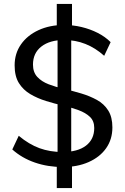

<svg xmlns="http://www.w3.org/2000/svg" viewBox="-20 -848 640 984"><path d="M302 8Q225 8 158.5 -15Q92 -38 43 -82L76 -152Q129 -108 182.5 -88.5Q236 -69 300 -69Q378 -69 420.5 -101.5Q463 -134 463 -192Q463 -228 441 -249Q419 -270 382.5 -283.5Q346 -297 302.5 -307Q259 -317 215.5 -330.5Q172 -344 135.5 -365.5Q99 -387 77 -422Q55 -457 55 -513Q55 -574 87.5 -620.5Q120 -667 177.5 -693.5Q235 -720 308 -720Q354 -720 398 -709.5Q442 -699 480.5 -679.5Q519 -660 547 -632L514 -562Q424 -643 309 -643Q235 -643 192 -609.5Q149 -576 149 -517Q149 -478 171 -454Q193 -430 229.5 -416Q266 -402 309.5 -392Q353 -382 396.5 -369Q440 -356 476.5 -336Q513 -316 534.5 -282Q556 -248 556 -195Q556 -134 524 -88.5Q492 -43 434.5 -17.5Q377 8 302 8ZM271 116V-8L275 -52V-669L271 -706V-828H349V-706L345 -669V-52L349 -8V116Z"/></svg>

Font: Muli Medium
Style: Regular
Weight: 500
Designer: Vernon Adams
Foundry: Vernon Adams
Version: Version 2.100; ttfautohint (v1.8.1.43-b0c9)